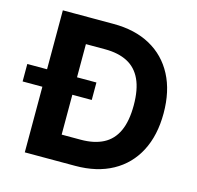

<svg xmlns="http://www.w3.org/2000/svg" viewBox="-144 -839 976 950"><g transform="rotate(15 344.5 -364.0)"><path d="M321.3 0H131.8V-132H314.3Q382.9 -132 429.6 -156.2Q476.4 -180.3 500.1 -231.7Q523.8 -283.1 523.8 -364.1Q523.8 -444.9 500 -496Q476.2 -547.2 429.6 -571.3Q383.1 -595.5 314.6 -595.5H128.5V-727.5H323.4Q433.2 -727.5 512.3 -683.9Q591.4 -640.3 634.1 -558.9Q676.8 -477.4 676.8 -364.1Q676.8 -250.6 634 -168.9Q591.3 -87.3 511.7 -43.7Q432.1 0 321.3 0ZM216.8 -727.5V0H63.3V-727.5ZM-37.9 -336.1V-425.6H316.2V-336.1Z"/></g></svg>

Font: GitLab Sans
Style: Regular
Weight: 400
Designer: Rasmus Andersson
Foundry: Modifications by GitLab B.V., manufactured by rsms
Version: Version 4.000;git-c8fb6b7